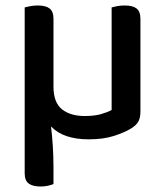

<svg xmlns="http://www.w3.org/2000/svg" viewBox="-20 -494 600 700"><path d="M175 -178Q175 -120 206 -95.5Q237 -71 289 -71Q324 -71 348.5 -78Q373 -85 387 -93V-467Q394 -469 406.5 -471.5Q419 -474 435 -474Q464 -474 478 -463Q492 -452 492 -425V-88Q492 -66 485 -52Q478 -38 457 -25Q434 -11 395.5 1.5Q357 14 303 14Q258 14 223.5 2.5Q189 -9 166 -33Q170 -1 172.5 38Q175 77 175 118V177Q168 180 155.5 183Q143 186 128 186Q99 186 84.5 175Q70 164 70 138V-467Q77 -469 90 -471.5Q103 -474 118 -474Q147 -474 161 -463Q175 -452 175 -425V-178Z"/></svg>

Font: Baloo Tammudu 2 Medium
Style: Regular
Weight: 500
Designer: Maithili Shingre, Omkar Shende and Ek Type
Foundry: Ek Type
Version: Version 1.640;hotconv 1.0.111;makeotfexe 2.5.65597; ttfautoh